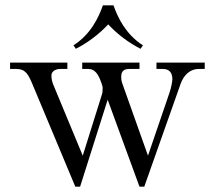

<svg xmlns="http://www.w3.org/2000/svg" viewBox="-20 -692 816 724"><path d="M257 -521 266 -508C308.5 -529.5 352 -561.5 388 -600C424 -561.5 467.5 -529.5 510 -508L519 -521C454 -562.5 424 -626 408 -672H368C352 -626 322 -562.5 257 -521ZM18 -432H41C77 -432 87 -411 103 -373L264 12H282L386 -316L506 12H524L660 -373C674 -415 702 -432 729 -432H752V-456H570V-432H594C621 -432 630 -415 630 -393C630 -385 625 -359 619 -342L538 -105L442 -375C437 -388 437 -396 437 -402C437 -413 439 -432 466 -432H506V-456H290V-432H313C338 -432 349 -411 356 -396C358 -391 367 -368 367 -363C367 -357 367 -343 365 -338L292 -105L180 -375C174 -391 174 -402 174 -408C174 -424 192 -432 206 -432H234V-456H18Z"/></svg>

Font: Old Standard
Style: Regular
Weight: 400
Designer: Alexey Kryukov <alexios@thessalonica.org.ru>
Version: Version 2.0